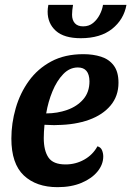

<svg xmlns="http://www.w3.org/2000/svg" viewBox="-20 -754 543 794"><path d="M218 20Q130 20 78.5 -28.5Q27 -77 27 -181Q27 -244 45 -306.5Q63 -369 99.5 -419.5Q136 -470 192 -500Q248 -530 325 -530Q365 -530 398 -519.5Q431 -509 450.5 -483Q470 -457 470 -412Q470 -357 437.5 -318Q405 -279 348 -258.5Q291 -238 217 -237Q205 -236 190 -237Q175 -238 164 -238Q161 -208 161 -183Q161 -131 180.5 -102.5Q200 -74 251 -74Q293 -74 328.5 -94Q364 -114 383 -149Q397 -145 402 -132.5Q407 -120 407 -107Q407 -74 383.5 -45Q360 -16 317.5 2Q275 20 218 20ZM171 -285Q217 -285 258 -299.5Q299 -314 324.5 -343.5Q350 -373 350 -418Q349 -475 302 -475Q268 -475 241.5 -447.5Q215 -420 197 -376.5Q179 -333 171 -285ZM314 -596Q245 -596 211 -626.5Q177 -657 177 -706Q177 -719 180 -734H282Q280 -722 279 -712Q278 -702 278 -693Q278 -671 289.5 -658Q301 -645 324 -645Q348 -645 365 -659Q382 -673 392.5 -693.5Q403 -714 406 -734H503Q492 -673 443.5 -634.5Q395 -596 314 -596Z"/></svg>

Font: Sansita Swashed Medium
Style: Regular
Weight: 500
Designer: Pablo Cosgaya
Foundry: Omnibus-Type
Version: Version 1.003; ttfautohint (v1.8.3)